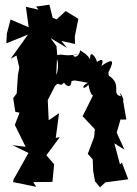

<svg xmlns="http://www.w3.org/2000/svg" viewBox="-20 -768 581 816"><path d="M278 -423C310 -426 276 -430 354 -416C322 -402 333 -381 356 -408C367 -348 381 -361 381 -374L331 -274L383 -219L379 -172L382 -191L353 -114L374 -91L376 -41L384 3L405 28L428 7L525 -6L498 -77L490 -69L466 -159L509 -132L476 -204L492 -260H517L503 -341C512 -337 481 -398 494 -359C450 -368 502 -408 442 -447C440 -469 442 -470 426 -433C471 -513 466 -525 411 -488C431 -538 382 -497 392 -504C392 -517 360 -567 363 -514C359 -532 321 -554 321 -554C310 -503 267 -541 312 -537C275 -532 264 -532 240 -536C259 -535 203 -539 211 -523C233 -525 228 -464 219 -450L223 -537L220 -572L195 -606L265 -564L241 -594L299 -581L298 -613L313 -688L259 -721L221 -686L204 -692L190 -748L133 -740L144 -727L90 -739L102 -652L25 -685L9 -625L7 -584L99 -621L25 -518L50 -532L62 -481L56 -448L51 -371L36 -351L45 -293L63 -289L43 -237L89 -144L33 -151L101 -118L37 -4L36 6L134 26L121 6L203 5L207 -38L210 -70L177 -108L234 -185L217 -182L231 -287L187 -257L183 -343L213 -401C232 -427 232 -393 252 -417C274 -385 294 -409 278 -451Z"/></svg>

Font: Asimov Aggro
Style: Condensed
Weight: 500
Designer: Google
Version: Version 2.000980; 2014